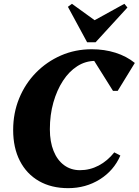

<svg xmlns="http://www.w3.org/2000/svg" viewBox="-20 -962 721 998"><path d="M334.4 16Q246.6 16 182.3 -21Q118 -58 83.2 -126Q48.4 -194 48.4 -286.6Q48.4 -374.6 79.7 -450.9Q111 -527.2 167 -584.3Q223 -641.4 296.9 -673.7Q370.8 -706 457 -706Q523 -706 580.5 -687.8Q638 -669.6 680.8 -634.8L591.8 -489.6H567.4L459.4 -661.8H593V-558.6Q570.2 -603 541.3 -624.2Q512.4 -645.4 474.6 -645.4Q424.8 -645.4 382 -618.2Q339.2 -591 307.4 -542.2Q275.6 -493.4 257.4 -429.2Q239.2 -365 239.2 -290Q239.2 -225.2 258.5 -177.3Q277.8 -129.4 313.2 -103.4Q348.6 -77.4 395.6 -77.4Q447.2 -77.4 493 -101.5Q538.8 -125.6 574 -170L605.6 -153.4Q571.6 -75.2 498.7 -29.6Q425.8 16 334.4 16ZM432.8 -742.4 333 -926.6 354 -942.2 504.4 -833.4H429.2L626.4 -942.2L642.4 -923L477 -742.4Z"/></svg>

Font: Platypi Light
Style: Italic
Weight: 300
Italic angle: -13°
Designer: David Sargent
Foundry: Bolt Cutter Type
Version: Version 1.200